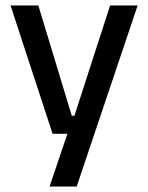

<svg xmlns="http://www.w3.org/2000/svg" viewBox="-20 -509 541 701"><path d="M296.5 -86.5 244.5 -64 382 -489H482.5L260 172H161L238.5 -57.5L282.5 -20.5H172L18.5 -489H120L242 -86.5Z"/></svg>

Font: Anek Bangla Medium
Style: Regular
Weight: 500
Designer: Sulekha Rajkumar (Bangla), Yesha Goshar (Latin)
Foundry: Ek Type
Version: Version 1.003